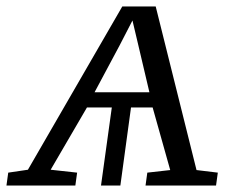

<svg xmlns="http://www.w3.org/2000/svg" viewBox="-42 -575 744 595"><path d="M-22 0 -16.5 -40 44.5 -49 337 -555H440.5L567 -48L633 -40L627.5 0H409L414.5 -40L485.5 -48L431 -242H364L331 0H271L304.5 -242H227.5L115 -49L197 -40L191.5 0ZM251 -289H421L386.5 -435.5L368.5 -511.5L328.5 -434Z"/></svg>

Font: Merriweather Light
Style: Italic
Weight: 300
Italic angle: -7.8°
Designer: Eben Sorkin
Foundry: Eben Sorkin
Version: Version 2.101